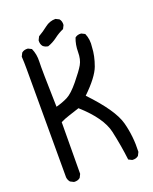

<svg xmlns="http://www.w3.org/2000/svg" viewBox="-155 -926 810 1015"><g transform="rotate(-20 250.0 -418.0)"><path d="M82 3.9 62.5 -5.9Q52.7 -17.6 50.8 -33.2Q50.8 -610.4 50.8 -645Q50.8 -679.7 48.8 -712.9L58.6 -732.4Q72.3 -744.1 93.8 -742.2L113.3 -732.4Q128.9 -697.3 127 -656.7Q125 -616.2 130.9 -401.4Q168 -411.1 196.8 -425.8Q225.6 -440.4 265.6 -489.3Q305.7 -538.1 321.3 -565.4Q336.9 -592.8 336.9 -634.3Q336.9 -675.8 350.6 -710.9Q364.3 -722.7 385.7 -720.7L405.3 -710.9Q420.9 -675.8 415 -632.8Q413.1 -585 393.6 -531.7Q374 -478.5 295.9 -403.3Q417 -276.4 438.5 -195.8Q460 -115.2 456.1 -29.3L446.3 -9.8Q432.6 2 411.1 0L391.6 -9.8Q381.8 -91.8 363.3 -175.3Q344.7 -258.8 237.3 -354.5Q203.1 -342.8 177.7 -335Q152.3 -327.1 128.9 -315.4L127 -25.4L117.2 -5.9Q103.5 5.9 82 3.9ZM199.2 -716.8Q183.6 -718.8 171.9 -728.5Q160.2 -742.2 162.1 -763.7L171.9 -783.2Q199.2 -798.8 225.1 -819.3Q251 -839.8 284.2 -839.8L303.7 -830.1Q315.4 -816.4 313.5 -794.9L303.7 -775.4Q276.4 -763.7 252 -745.1Q227.5 -726.6 199.2 -716.8Z"/></g></svg>

Font: NaikaiFont
Style: Regular
Weight: 400
Version: Version 1.67